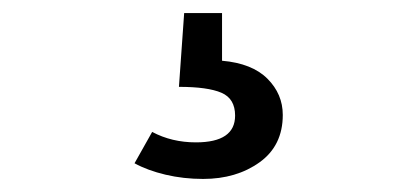

<svg xmlns="http://www.w3.org/2000/svg" viewBox="-20 -36 640 294"><path d="M254 97 262 -16H320V57Q366 61 389.5 84.5Q413 108 413 140Q413 187 377.5 212.5Q342 238 291 238Q261 238 233.5 231.5Q206 225 186 214L213 166Q243 182 280 182Q340 182 340 141Q340 115 319 106Q298 97 254 97Z"/></svg>

Font: Fira Mono
Style: Regular
Weight: 400
Designer: Carrois Corporate & Edenspiekermann AG
Foundry: Carrois Corporate GbR & Edenspiekermann AG
Version: Version 3.206